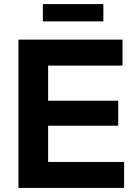

<svg xmlns="http://www.w3.org/2000/svg" viewBox="-20 -925 669 945"><path d="M583 -730V-602.1H216.8V-429.2H562V-306.2H216.8V-127.9H590.8V0H70.8V-730ZM190.9 -819.8V-904.8H488.8V-819.8Z"/></svg>

Font: Nacelle Bold
Style: Regular
Weight: 700
Designer: Sora Sagano
Foundry: Sora Sagano
Version: Version 1.000;FEAKit 1.0